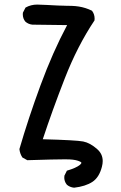

<svg xmlns="http://www.w3.org/2000/svg" viewBox="-20 -727 540 859"><path d="M279.3 99.6Q272.5 91.3 270 83Q267.6 74.7 267.6 69.1Q267.6 63.5 268.1 59.1L279.3 36.6Q320.8 24.4 337.4 10.7L340.3 7.8Q344.2 3.9 344.2 1.5Q344.2 -1 338.4 -3.9Q321.8 -12.2 292.5 -13.7Q285.6 -14.2 272 -14.2Q226.1 -14.2 102.1 -10.3L80.1 -22.5Q68.8 -40 66.9 -60.1Q106.4 -196.3 161.1 -345Q215.8 -493.7 280.3 -614.7L124.5 -616.7Q106.9 -618.7 93.8 -629.9Q82 -643.6 82 -663.1Q82 -666 82.5 -670.4L93.8 -692.4L94.7 -693.4Q118.2 -706.5 146.5 -706.5Q160.6 -706.5 190.9 -704.8Q221.2 -703.1 226.6 -702.9Q231.9 -702.6 237.5 -702.4Q243.2 -702.1 249.3 -701.9Q255.4 -701.7 261.5 -701.7Q267.6 -701.7 273.9 -701.2Q286.6 -701.2 301.8 -700.7Q316.9 -700.2 332.5 -697.8Q363.3 -692.9 391.1 -679.2L392.1 -678.2Q403.3 -663.1 403.3 -643.6Q403.3 -640.6 402.8 -635.7Q326.2 -521 269.8 -376.2Q213.4 -231.4 171.4 -104Q320.8 -100.1 352.1 -94Q383.3 -87.9 415 -59.6Q439.5 -38.1 439.5 -6.3Q439.5 5.4 436 19Q423.8 66.9 393.1 86.9Q362.3 106.9 311.5 112.8Q292.5 110.8 279.3 99.6Z"/></svg>

Font: Bakudai
Style: Medium
Weight: 500
Version: Version 1.48